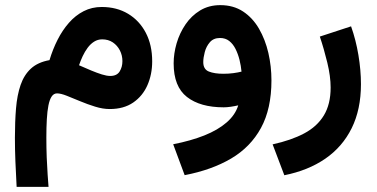

<svg xmlns="http://www.w3.org/2000/svg" viewBox="-20 -417 1467 748"><path d="M456.9 -178.9Q456.9 -155.8 446 -138.4Q435.1 -121.1 409.4 -121.1Q396 -121.1 376.9 -127Q357.8 -133 335.2 -142.4Q312.7 -151.8 287.9 -162.8Q293.8 -180.4 302.1 -198.2Q310.5 -216 321.4 -230.8Q332.4 -245.7 346.6 -254.7Q360.8 -263.7 378.1 -263.7Q401.8 -263.7 419.5 -251.9Q437.1 -240 447 -220.7Q456.9 -201.4 456.9 -178.9ZM172.8 -182.7Q127.7 -174.7 100.7 -150Q73.7 -125.2 60.2 -85.9Q46.7 -46.6 42.4 5.4Q38.1 57.4 38.1 119.7Q38.1 164.7 40 212.2Q42 259.8 44.8 311H169.1Q167.8 293 165.6 263.2Q163.4 233.3 162 196.1Q160.6 158.9 160.6 118.8Q160.6 79.5 162.4 47.8Q164.2 16 168.7 -6.5Q173.2 -29.1 181.3 -41.1Q189.4 -53.2 202.3 -53.2Q216.7 -53.2 240.2 -43.9Q263.6 -34.7 292.2 -22.7Q320.8 -10.7 350.7 -1.5Q380.6 7.8 407.4 7.8Q462.1 7.8 498.9 -17.5Q535.7 -42.8 554.3 -85Q572.9 -127.2 572.9 -178.1Q572.9 -241.8 548 -289.3Q523.2 -336.7 479 -363.3Q434.8 -389.8 376.1 -389.8Q337.7 -389.8 305.8 -373.4Q273.8 -357 248.6 -328.2Q223.3 -299.5 204.4 -262.2Q185.5 -224.9 172.8 -182.7Z M1037.5 -103.7Q1037.5 -158.7 1025.5 -210.9Q1013.4 -263 989 -305.2Q964.5 -347.4 927 -372.2Q889.4 -397 838.1 -397Q793.7 -397 759.6 -376.3Q725.6 -355.6 702.7 -321.9Q679.8 -288.2 668.1 -248.4Q656.5 -208.5 656.5 -170.1Q656.5 -79.7 708.3 -39.3Q760 1.1 851.6 1.1Q863.8 1.1 879.1 -1.1Q894.5 -3.4 908.1 -6.6Q896.9 30.5 862.9 60Q828.9 89.6 775.9 110.7Q723 131.7 654.7 145L699.4 265.4Q804.4 245.3 880.3 200.7Q956.1 156 996.8 81.3Q1037.5 6.6 1037.5 -103.7ZM850.4 -129.6Q815.5 -129.6 793.7 -138.3Q771.9 -147 771.9 -175Q771.9 -192 777.7 -214Q783.4 -236 797.6 -252.5Q811.8 -269 837.1 -269Q858.2 -269 873 -257.4Q887.9 -245.7 897.6 -226.3Q907.3 -206.9 913.1 -183.9Q918.8 -160.8 920.9 -138Q907.9 -134.6 889.5 -132.1Q871.2 -129.6 850.4 -129.6Z M1087.7 265.7Q1180.3 247.3 1247.3 201.2Q1314.2 155.1 1350.2 82.2Q1386.2 9.3 1386.2 -89.1Q1386.2 -143.8 1376.3 -202.7Q1366.5 -261.6 1347.7 -314.4L1226 -274.5Q1242.1 -226.8 1255.1 -173.2Q1268.1 -119.6 1268.1 -75.8Q1268.1 -10.8 1241.7 32.6Q1215.4 76 1164.9 102.8Q1114.4 129.6 1042.1 145.4Z"/></svg>

Font: Vazirmatn NL
Style: Regular
Weight: 400
Designer: Saber Rastikerdar
Foundry: Saber Rastikerdar
Version: Version 33.003